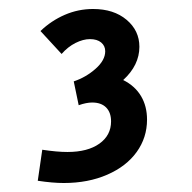

<svg xmlns="http://www.w3.org/2000/svg" viewBox="-20 -754 427 427"><path d="M64 -352 74 -421Q107 -416 130 -416Q175 -416 201 -434.5Q227 -453 227 -484Q227 -504 216 -515Q205 -526 185 -526Q172 -526 155 -520L144 -573Q171 -582 192.5 -601Q214 -620 214 -640Q214 -652 205 -659.5Q196 -667 180 -667Q165 -667 148 -658.5Q131 -650 117 -634L70 -685Q94 -708 124 -721Q154 -734 187 -734Q233 -734 261.5 -710Q290 -686 290 -650Q290 -609 254 -576Q280 -563 293.5 -540.5Q307 -518 307 -488Q307 -448 284 -416Q261 -384 218.5 -365.5Q176 -347 122 -347Q97 -347 64 -352Z"/></svg>

Font: Secular One
Style: Regular
Weight: 400
Designer: Michal Sahar
Foundry: Hagilda
Version: Version 1.000